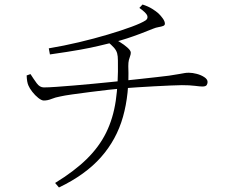

<svg xmlns="http://www.w3.org/2000/svg" viewBox="-20 -784 1040 850"><path d="M611 -764Q636 -756 653.5 -745Q671 -734 680 -726Q689 -718 699.5 -704Q710 -690 710 -679Q710 -672 702 -669Q694 -666 682 -664Q670 -662 658 -657Q631 -646 602 -635Q573 -624 542.5 -614Q512 -604 480 -596Q450 -589 417.5 -581Q385 -573 335 -564Q285 -555 201 -543L196 -570Q262 -581 329.5 -597Q397 -613 457.5 -631Q518 -649 562.5 -665.5Q607 -682 625 -694Q636 -702 632 -714.5Q628 -727 597 -749ZM224 26Q309 -26 364 -80Q419 -134 450 -197Q481 -260 492.5 -338Q504 -416 502 -516Q502 -536 498.5 -548.5Q495 -561 484.5 -573Q474 -585 453 -602L476 -616Q491 -610 510.5 -598Q530 -586 544.5 -573Q559 -560 559 -551Q559 -543 556 -535.5Q553 -528 550.5 -518Q548 -508 548 -491Q553 -368 524.5 -267Q496 -166 427 -88Q358 -10 241 46ZM98 -450 115 -456Q129 -434 142.5 -415.5Q156 -397 174 -397Q194 -397 229.5 -399.5Q265 -402 307 -405.5Q349 -409 391 -413Q433 -417 467.5 -420.5Q502 -424 521 -426Q555 -430 596 -434Q637 -438 673 -442.5Q709 -447 728 -449Q760 -454 774.5 -456.5Q789 -459 797 -460.5Q805 -462 816 -462Q832 -462 851 -457Q870 -452 884.5 -442.5Q899 -433 899 -421Q899 -414 895 -407.5Q891 -401 876 -401Q866 -401 843 -404Q820 -407 785 -407Q769 -407 736 -405.5Q703 -404 664 -402Q625 -400 588 -397.5Q551 -395 525 -393Q500 -391 460.5 -386.5Q421 -382 378 -376.5Q335 -371 299.5 -366Q264 -361 247 -357Q225 -353 208 -346Q191 -339 174 -339Q164 -339 149.5 -350.5Q135 -362 123 -377.5Q111 -393 106 -405Q99 -420 98 -450Z"/></svg>

Font: Noto Serif SC
Style: Regular
Weight: 200
Designer: Ryoko NISHIZUKA 西塚涼子 (kana & ideographs); Frank Grießhammer (Latin, Greek & Cyrillic); Wenlong ZHANG 张文龙 (bopomofo); San
Foundry: Adobe
Version: Version 2.001;hotconv 1.1.0;makeotfexe 2.6.0